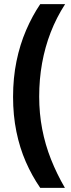

<svg xmlns="http://www.w3.org/2000/svg" viewBox="-20 -748 344 926"><path d="M43 -281Q43 -372 59.5 -452.5Q76 -533 106 -602.5Q136 -672 174 -728H294Q252 -663 224.5 -592Q197 -521 183 -443.5Q169 -366 169 -282Q169 -201 183.5 -125.5Q198 -50 226 20.5Q254 91 293 158H174Q134 100 104.5 32.5Q75 -35 59 -113.5Q43 -192 43 -281Z"/></svg>

Font: Noto Sans Display ExtraCondensed
Style: Regular
Weight: 400
Width: 2
Version: Version 2.003